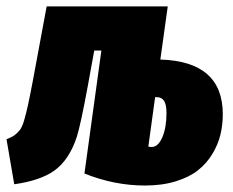

<svg xmlns="http://www.w3.org/2000/svg" viewBox="-45 -554 720 593"><path d="M450.2 -370.1Q643.1 -364.3 643.1 -201.2Q643.1 -168 635.7 -137.7Q628.4 -107.4 610.8 -78.4Q593.3 -49.3 566.4 -28.1Q539.6 -6.8 497.6 6.1Q455.6 19 402.8 19Q308.1 19 215.8 -18.1L268.1 -397.9H246.1L226.1 -288.1Q204.6 -171.4 192.4 -131.8Q168.9 -60.1 122.6 -26.9Q79.1 3.9 -1 15.1L-24.9 -124Q-9.3 -129.9 -0.7 -136Q7.8 -142.1 15.6 -151.6Q23.4 -161.1 29.5 -182.1Q35.6 -203.1 41.3 -228.8Q46.9 -254.4 56.2 -303.2L99.1 -534.2H473.1ZM423.8 -100.1Q443.4 -100.1 456.3 -129.9Q469.2 -159.7 469.2 -205.1Q469.2 -230.5 461.9 -242.2Q454.6 -253.9 439 -253.9H434.1L413.1 -101.1Q418 -100.1 423.8 -100.1Z"/></svg>

Font: Fira Sans Compressed Heavy
Style: Italic
Weight: 900
Width: 3
Italic angle: -8°
Designer: Carrois Corporate & Edenspiekermann AG
Foundry: Carrois Corporate GbR & Edenspiekermann AG
Version: Version 4.203;PS 004.203;hotconv 1.0.88;makeotf.lib2.5.64775